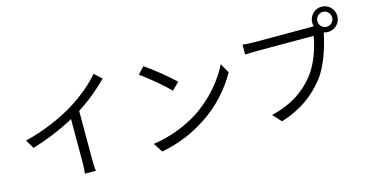

<svg xmlns="http://www.w3.org/2000/svg" viewBox="-86 -1225 3142 1654"><g transform="rotate(-15 1485.0 -398.0)"><path d="M795 -781C739 -710 634 -623 532 -560C422 -491 252 -415 85 -376L131 -298C262 -337 400 -395 507 -454V-76C507 -38 504 12 501 31H599C595 11 593 -38 593 -76V-504C696 -569 792 -651 861 -721Z M1227 -733 1170 -672C1244 -622 1369 -515 1419 -463L1482 -526C1426 -582 1298 -686 1227 -733ZM1141 -63 1194 19C1361 -12 1487 -73 1587 -137C1738 -231 1854 -367 1923 -492L1875 -577C1817 -454 1695 -306 1541 -209C1446 -150 1316 -89 1141 -63Z M2841 -652C2804 -652 2775 -682 2775 -718C2775 -754 2804 -785 2841 -785C2877 -785 2907 -754 2907 -718C2907 -682 2877 -652 2841 -652ZM2200 -685C2167 -685 2127 -688 2100 -691V-603C2125 -604 2160 -606 2199 -606H2711C2697 -510 2651 -371 2580 -280C2496 -173 2384 -88 2190 -40L2258 35C2441 -22 2560 -115 2652 -232C2731 -335 2779 -496 2801 -601L2803 -612C2815 -608 2828 -606 2841 -606C2903 -606 2953 -656 2953 -718C2953 -780 2903 -831 2841 -831C2779 -831 2729 -780 2729 -718C2729 -707 2731 -696 2734 -686C2722 -685 2711 -685 2701 -685Z"/></g></svg>

Font: Squished Noto Sans CJK JP Regular
Style: Regular
Weight: 400
Designer: Ryoko NISHIZUKA (kana & ideographs); Paul D. Hunt (Latin, Greek & Cyrillic); Wenlong ZHANG (bopomofo); Sandoll Communica
Foundry: Adobe Systems Incorporated
Version: Version 1.004;PS 1.004;hotconv 1.0.82;makeotf.lib2.5.63406